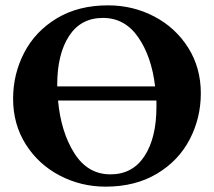

<svg xmlns="http://www.w3.org/2000/svg" viewBox="-20 -684 800 718"><path d="M29 0ZM731 -335Q731 -243 689.5 -163Q648 -83 567 -34.5Q486 14 375 14Q283 14 203.5 -27.5Q124 -69 76.5 -144Q29 -219 29 -315Q29 -407 70.5 -487Q112 -567 192.5 -615.5Q273 -664 384 -664Q477 -664 556.5 -622.5Q636 -581 683.5 -506Q731 -431 731 -335ZM194 -367V-361H560Q547 -472 497 -544.5Q447 -617 365 -617Q282 -617 238 -549Q194 -481 194 -367ZM565 -284V-308H197Q208 -190 258 -111Q308 -32 393 -32Q476 -32 520.5 -100.5Q565 -169 565 -284Z"/></svg>

Font: EB Garamond
Style: Bold
Weight: 700
Designer: Georg Duffner and Octavio Pardo
Foundry: Georg Duffner
Version: Version 1.000; ttfautohint (v1.6)